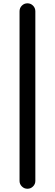

<svg xmlns="http://www.w3.org/2000/svg" viewBox="-20 -868 336 1175"><path d="M99.6 239.3V-798.8Q99.6 -819.3 113.8 -833.5Q127.9 -847.7 147.9 -847.7Q168 -847.7 182.1 -833.5Q196.3 -819.3 196.3 -798.8V239.3Q196.3 258.8 182.1 272.9Q168 287.1 147.9 287.1Q127.9 287.1 113.8 272.9Q99.6 258.8 99.6 239.3Z"/></svg>

Font: Gen Jyuu Gothic Bold
Style: Bold
Weight: 700
Designer: [Source Han Sans]
Ryoko NISHIZUKA  (kana & ideographs); Paul D. Hunt (Latin, Greek & Cyrillic); Wenlong ZHANG  (bopomofo
Version: Version 1.002.20150607